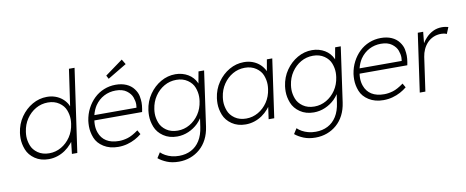

<svg xmlns="http://www.w3.org/2000/svg" viewBox="-78 -1097 4086 1684"><g transform="rotate(-10 1965.5 -255.0)"><path d="M279 10Q208 10 157 -25Q106 -60 86 -111.5Q66 -163 66 -213Q66 -235 69 -260Q80 -339 122.5 -400Q165 -461 226 -496Q287 -531 356 -531Q396 -531 430 -519Q464 -507 490 -485.5Q516 -464 533 -435Q539 -425 543 -414L590 -740H640L534 0H486L498 -105Q491 -96 483 -87Q458 -58 426 -36Q394 -14 356.5 -2Q319 10 279 10ZM293 -40Q350 -40 399.5 -68.5Q449 -97 482.5 -146.5Q516 -196 525 -261Q528 -282 528 -301Q528 -341 512.5 -382.5Q497 -424 455.5 -452.5Q414 -481 356 -481Q297 -481 247.5 -452.5Q198 -424 164.5 -374.5Q131 -325 122 -261Q119 -240 119 -221Q119 -182 134.5 -140Q150 -98 191.5 -69Q233 -40 293 -40Z M898 10Q823 10 769 -24Q715 -58 695 -109.5Q675 -161 675 -212Q675 -236 678 -261Q687 -320 712.5 -369Q738 -418 776 -454.5Q814 -491 863.5 -511Q913 -531 968 -531Q1022 -531 1063 -513Q1104 -495 1129 -461.5Q1154 -428 1160 -395Q1166 -362 1166 -339Q1166 -312 1161 -282L1156 -255H731Q728 -235 728 -217Q728 -178 740 -146Q758 -95 801.5 -67.5Q845 -40 914 -40Q951 -40 991.5 -52Q1032 -64 1087 -104L1108 -67Q1083 -46 1050.5 -28.5Q1018 -11 979.5 -0.5Q941 10 898 10ZM1114 -301 1115 -307Q1117 -319 1117 -331Q1117 -359 1105 -393Q1093 -427 1057 -454Q1021 -481 960 -481Q903 -481 855 -456Q807 -431 774 -383Q751 -348 739 -301ZM918 -593 902 -624 1060 -739 1087 -694Z M1400 230Q1340 230 1294.5 211.5Q1249 193 1218 167L1248 120Q1265 137 1289.5 150.5Q1314 164 1344 172Q1374 180 1410 180Q1470 180 1517.5 155.5Q1565 131 1595.5 82.5Q1626 34 1636 -38L1647 -113Q1631 -89 1610 -68Q1573 -32 1524.5 -11Q1476 10 1423 10Q1352 10 1301 -25Q1250 -60 1230 -111.5Q1210 -163 1210 -213Q1210 -235 1213 -260Q1224 -339 1266.5 -400Q1309 -461 1370 -496Q1431 -531 1500 -531Q1532 -531 1560.5 -523Q1589 -515 1612.5 -501Q1636 -487 1654 -467Q1672 -447 1683 -423Q1685 -419 1686 -415L1705 -520H1755L1686 -32Q1677 31 1652 79.5Q1627 128 1588.5 161.5Q1550 195 1502 212.5Q1454 230 1400 230ZM1437 -40Q1494 -40 1543.5 -68.5Q1593 -97 1626.5 -146.5Q1660 -196 1669 -261Q1672 -282 1672 -301Q1672 -341 1656.5 -382.5Q1641 -424 1599.5 -452.5Q1558 -481 1500 -481Q1441 -481 1391.5 -452.5Q1342 -424 1308.5 -374.5Q1275 -325 1266 -261Q1263 -240 1263 -221Q1263 -182 1278.5 -140Q1294 -98 1335.5 -69Q1377 -40 1437 -40Z M2033 10Q1962 10 1911 -25Q1860 -60 1840 -111.5Q1820 -163 1820 -213Q1820 -235 1823 -260Q1834 -339 1876.5 -400Q1919 -461 1980 -496Q2041 -531 2110 -531Q2150 -531 2184 -519Q2218 -507 2244 -485.5Q2270 -464 2287 -435Q2292 -427 2296 -418L2314 -520H2362L2288 0H2238L2253 -107Q2246 -97 2237 -87Q2212 -58 2180 -36Q2148 -14 2110.5 -2Q2073 10 2033 10ZM2047 -40Q2104 -40 2153.5 -68.5Q2203 -97 2236.5 -146.5Q2270 -196 2279 -261Q2282 -282 2282 -301Q2282 -341 2266.5 -382.5Q2251 -424 2209.5 -452.5Q2168 -481 2110 -481Q2051 -481 2001.5 -452.5Q1952 -424 1918.5 -374.5Q1885 -325 1876 -261Q1873 -240 1873 -221Q1873 -182 1888.5 -140Q1904 -98 1945.5 -69Q1987 -40 2047 -40Z M2617 230Q2557 230 2511.5 211.5Q2466 193 2435 167L2465 120Q2482 137 2506.5 150.5Q2531 164 2561 172Q2591 180 2627 180Q2687 180 2734.5 155.5Q2782 131 2812.5 82.5Q2843 34 2853 -38L2864 -113Q2848 -89 2827 -68Q2790 -32 2741.5 -11Q2693 10 2640 10Q2569 10 2518 -25Q2467 -60 2447 -111.5Q2427 -163 2427 -213Q2427 -235 2430 -260Q2441 -339 2483.5 -400Q2526 -461 2587 -496Q2648 -531 2717 -531Q2749 -531 2777.5 -523Q2806 -515 2829.5 -501Q2853 -487 2871 -467Q2889 -447 2900 -423Q2902 -419 2903 -415L2922 -520H2972L2903 -32Q2894 31 2869 79.5Q2844 128 2805.5 161.5Q2767 195 2719 212.5Q2671 230 2617 230ZM2654 -40Q2711 -40 2760.5 -68.5Q2810 -97 2843.5 -146.5Q2877 -196 2886 -261Q2889 -282 2889 -301Q2889 -341 2873.5 -382.5Q2858 -424 2816.5 -452.5Q2775 -481 2717 -481Q2658 -481 2608.5 -452.5Q2559 -424 2525.5 -374.5Q2492 -325 2483 -261Q2480 -240 2480 -221Q2480 -182 2495.5 -140Q2511 -98 2552.5 -69Q2594 -40 2654 -40Z M3260 10Q3185 10 3131 -24Q3077 -58 3057 -109.5Q3037 -161 3037 -212Q3037 -236 3040 -261Q3049 -320 3074.5 -369Q3100 -418 3138 -454.5Q3176 -491 3225.5 -511Q3275 -531 3330 -531Q3384 -531 3425 -513Q3466 -495 3491 -461.5Q3516 -428 3522 -395Q3528 -362 3528 -339Q3528 -312 3523 -282L3518 -255H3093Q3090 -235 3090 -217Q3090 -178 3102 -146Q3120 -95 3163.5 -67.5Q3207 -40 3276 -40Q3313 -40 3353.5 -52Q3394 -64 3449 -104L3470 -67Q3445 -46 3412.5 -28.5Q3380 -11 3341.5 -0.5Q3303 10 3260 10ZM3476 -301 3477 -307Q3479 -319 3479 -331Q3479 -359 3467 -393Q3455 -427 3419 -454Q3383 -481 3322 -481Q3265 -481 3217 -456Q3169 -431 3136 -383Q3113 -348 3101 -301Z M3584 0 3658 -520H3706L3696 -420Q3710 -444 3731 -466Q3758 -495 3794 -513Q3830 -531 3874 -531Q3891 -531 3905 -528.5Q3919 -526 3931 -523L3907 -465Q3894 -471 3881.5 -473Q3869 -475 3859 -475Q3819 -475 3787.5 -461Q3756 -447 3733 -422.5Q3710 -398 3696 -367Q3682 -336 3677 -302L3634 0Z"/></g></svg>

Font: Lexend ExtLt
Style: Italic
Weight: 250
Italic angle: -8.13011°
Designer: Bonnie Shaver-Troup, Thomas Jockin
Foundry: Lexend
Version: Version 1.007